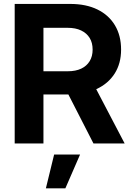

<svg xmlns="http://www.w3.org/2000/svg" viewBox="-20 -748 692 1001"><path d="M56.6 0V-727.5H346.2Q428.7 -727.5 488 -698.5Q547.4 -669.4 579.3 -616Q611.3 -562.5 611.3 -489.3Q611.3 -417.5 577.9 -364.7Q544.4 -312 483.4 -283.7Q422.4 -255.4 338.9 -255.4H146.5V-376.5H333.5Q374.5 -376.5 403.3 -390.1Q432.1 -403.8 447.5 -429.2Q462.9 -454.6 462.9 -489.3Q462.9 -524.9 447.5 -550Q432.1 -575.2 403.1 -589.1Q374 -603 333 -603H206.5V0ZM467.3 0 298.8 -329.1H457.5L629.9 0ZM219.2 233.9 262.2 57.6H397.5L320.8 233.9Z"/></svg>

Font: Inter 28pt
Style: Bold
Weight: 700
Designer: Rasmus Andersson
Foundry: rsms
Version: Version 4.001;git-66647c0bb